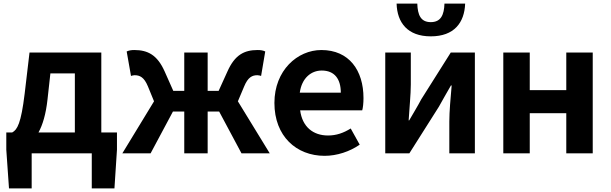

<svg xmlns="http://www.w3.org/2000/svg" viewBox="-20 -852 3393 1067"><path d="M156 0H490V195H616L630 -20V-116H543V-560H144L117 -331C97 -166 76 -131 48 -116H15V-20L30 195H156ZM244 -299 260 -444H396V-116H194C217 -158 235 -217 244 -299Z M660 0H817L941 -232H1004V0H1134V-232H1198L1322 0H1479L1302 -289L1337 -372C1358 -423 1382 -434 1410 -434C1418 -434 1424 -432 1431 -430L1454 -566C1442 -572 1428 -574 1412 -574C1337 -574 1285 -547 1244 -455L1195 -347H1134V-560H1004V-347H943L895 -455C854 -547 801 -574 726 -574C711 -574 697 -572 684 -566L708 -430C715 -432 721 -434 728 -434C757 -434 781 -423 802 -372L836 -289Z M1784 14C1853 14 1924 -10 1979 -48L1929 -138C1889 -113 1849 -99 1803 -99C1720 -99 1660 -147 1648 -239H1993C1997 -252 2000 -279 2000 -307C2000 -461 1920 -574 1766 -574C1633 -574 1505 -461 1505 -280C1505 -95 1627 14 1784 14ZM1646 -337C1657 -418 1709 -460 1768 -460C1840 -460 1874 -412 1874 -337Z M2374 -650C2504 -650 2561 -726 2565 -832H2450C2448 -769 2430 -729 2374 -729C2318 -729 2301 -769 2299 -832H2184C2187 -726 2245 -650 2374 -650ZM2121 0H2255L2419 -259C2437 -292 2467 -344 2486 -377H2490C2484 -307 2477 -233 2477 -176V0H2619V-560H2485L2321 -300C2304 -267 2273 -216 2254 -183H2251C2255 -252 2263 -327 2263 -383V-560H2121Z M2777 0H2924V-223H3127V0H3274V-560H3127V-351H2924V-560H2777Z"/></svg>

Font: Noto Sans JP
Style: Bold
Weight: 700
Designer: Ryoko NISHIZUKA  (kana, bopomofo & ideographs); Paul D. Hunt (Latin, Greek & Cyrillic); Sandoll Communications , Soo-you
Foundry: Adobe
Version: Version 2.002;hotconv 1.0.116;makeotfexe 2.5.65601